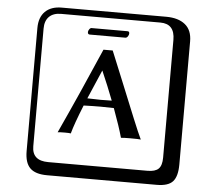

<svg xmlns="http://www.w3.org/2000/svg" viewBox="-62 -822 1223 1102"><g transform="rotate(5 550.0 -271.0)"><path d="M627.9 -613.8H422.9Q410.6 -613.8 411.1 -627.9Q411.1 -634.8 417 -643.3Q422.9 -651.9 430.2 -651.9H637.2Q648.4 -651.9 647.9 -639.2Q647.9 -631.3 641.8 -622.6Q635.7 -613.8 627.9 -613.8ZM249 -717.8Q204.1 -717.8 179.9 -693.8Q155.8 -669.9 155.8 -625V53.2Q155.8 136.2 249 136.2H820.8Q865.7 136.2 884.8 117.2Q903.8 98.1 903.8 53.2V-625Q903.8 -717.8 820.8 -717.8ZM1000 84Q1000 152.8 973.4 182.4Q946.8 211.9 880.9 211.9H249Q181.2 211.9 150.6 181.4Q120.1 150.9 120.1 84V-625Q120.1 -687 154.1 -720.5Q188 -753.9 249 -753.9H851.1Q920.9 -753.9 960.4 -721.9Q1000 -689.9 1000 -625ZM512.7 -414.6Q458.5 -289.6 440.9 -248Q451.7 -248 479.5 -247.1Q507.3 -246.1 519 -246.1Q542 -246.1 581.5 -247.1Q551.3 -326.2 512.7 -414.6ZM423.3 -205.1Q379.4 -96.7 363.8 -39.1Q355 -41 330.1 -41Q296.9 -41 288.1 -39.1Q396 -272.9 508.8 -534.2H562Q587.9 -472.2 634.5 -357.2Q681.2 -242.2 716.1 -157Q751 -71.8 767.1 -39.1Q753.9 -41 706.1 -41Q666 -41 652.8 -39.1Q635.7 -101.6 597.2 -205.6Q547.9 -207 522.9 -207Q478.5 -207 423.3 -205.1Z"/></g></svg>

Font: Linux Biolinum Keyboard
Style: Regular
Weight: 700
Designer: Philipp H. Poll
Foundry: Philipp H. Poll
Version: Version 0.6.1 ; ttfautohint (v0.9)